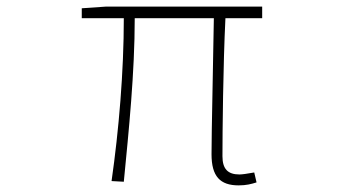

<svg xmlns="http://www.w3.org/2000/svg" viewBox="-20 -547 1040 580"><path d="M701 13C724 13 739 9 755 4L748 -26C725 -22 712 -20 703 -20C668 -20 652 -37 652 -75C652 -146 654 -351 661 -492H772V-527H299L227 -522V-492H354C354 -330 339 -154 317 0L354 2C369 -152 387 -327 387 -492H626C624 -355 619 -153 619 -81C619 -14 645 13 701 13Z"/></svg>

Font: Harano Aji Gothic K1 ExtraLight
Style: Regular
Weight: 250
Foundry: Masamichi Hosoda
Version: HaranoAjiGothicK1-ExtraLight version 20230610;ttx 4.39.4